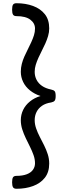

<svg xmlns="http://www.w3.org/2000/svg" viewBox="-20 -1095 414 1190"><path d="M82 75Q67 75 61 66Q55 57 55 35Q55 12 61 3.5Q67 -5 82 -5Q120 -5 146 -15Q172 -25 184.5 -43Q197 -61 197 -83Q197 -108 188 -133.5Q179 -159 166 -185Q153 -211 140 -238Q127 -265 118 -293Q109 -321 109 -350Q109 -384 123.5 -414Q138 -444 166 -466.5Q194 -489 231 -500Q194 -512 166 -534.5Q138 -557 123.5 -587Q109 -617 109 -650Q109 -675 115 -698.5Q121 -722 131 -744.5Q141 -767 152.5 -789.5Q164 -812 174 -834Q184 -856 190.5 -876.5Q197 -897 197 -918Q197 -951 168 -973Q139 -995 82 -995Q67 -995 61 -1004Q55 -1013 55 -1035Q55 -1058 61 -1066.5Q67 -1075 82 -1075Q139 -1075 185 -1058Q231 -1041 258 -1007Q285 -973 285 -919Q285 -895 278 -871.5Q271 -848 261 -825.5Q251 -803 239.5 -781Q228 -759 218 -736.5Q208 -714 201.5 -693Q195 -672 195 -650Q195 -623 206.5 -600.5Q218 -578 240.5 -562.5Q263 -547 297 -540Q312 -537 318.5 -530Q325 -523 325 -500Q325 -478 318.5 -470.5Q312 -463 297 -460Q263 -455 240.5 -439.5Q218 -424 206.5 -401Q195 -378 195 -350Q195 -325 204 -299Q213 -273 226.5 -247Q240 -221 253.5 -194Q267 -167 276 -139Q285 -111 285 -81Q285 -28 258 6.5Q231 41 185 58Q139 75 82 75Z"/></svg>

Font: Playwrite PE
Style: Regular
Weight: 400
Designer: Veronika Burian, José Scaglione
Foundry: TypeTogether
Version: Version 1.002